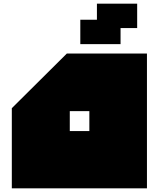

<svg xmlns="http://www.w3.org/2000/svg" viewBox="-20 -1020 878 1040"><path d="M776 0H44V-434L342 -730H776ZM358 -310H464V-418H358ZM505 -1000H723V-868H633V-781H415V-913H505V-1000Z"/></svg>

Font: El Pececito
Style: Regular
Weight: 400
Designer: deFharo
Foundry: deFharo
Version: El Pececito Version 1.000